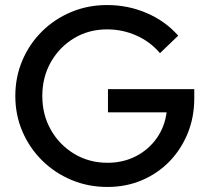

<svg xmlns="http://www.w3.org/2000/svg" viewBox="-20 -731 830 762"><path d="M406.6 11Q329.7 11 263.5 -16.9Q197.2 -44.7 147.1 -94.2Q97.1 -143.7 68.9 -209.2Q40.8 -274.7 40.8 -350Q40.8 -425.3 68.6 -490.8Q96.3 -556.3 146.1 -605.8Q195.9 -655.3 262.2 -683.1Q328.4 -711 405 -711Q488.4 -711 562.4 -679.1Q636.5 -647.2 687.2 -589.5L614.9 -520Q576.6 -565.4 521.5 -589.9Q466.5 -614.4 405 -614.4Q332.1 -614.4 274 -579.4Q215.9 -544.4 181.9 -484.7Q147.9 -424.9 147.9 -350Q147.9 -275.1 182.2 -215.2Q216.4 -155.3 275 -120.2Q333.5 -85 406.8 -85Q468.9 -85 519.4 -111Q569.8 -137 601.9 -182.5Q634 -227.9 641.2 -285.3H408.5V-377.2H751V-340.6Q751 -265.8 724.9 -201.8Q698.7 -137.8 652.3 -90Q605.8 -42.3 542.9 -15.6Q480.1 11 406.6 11Z"/></svg>

Font: Red Hat Display VF
Style: Regular
Weight: 300
Designer: Pentagram, MCKL
Foundry: Pentagram, MCKL
Version: Version 1.023